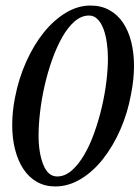

<svg xmlns="http://www.w3.org/2000/svg" viewBox="-20 -668 506 692"><path d="M301 -612Q273 -612 248.5 -590.5Q224 -569 204 -533.5Q184 -498 168 -453Q152 -408 141 -360Q130 -312 124.5 -265Q119 -218 119 -180Q119 -117 136 -74.5Q153 -32 186 -32Q214 -32 238.5 -53.5Q263 -75 283.5 -110Q304 -145 320 -190Q336 -235 347 -282Q358 -329 363.5 -375Q369 -421 369 -457Q369 -486 365 -514Q361 -542 353 -563.5Q345 -585 332 -598.5Q319 -612 301 -612ZM306 -648Q345 -648 374.5 -631.5Q404 -615 423.5 -586Q443 -557 453 -517Q463 -477 463 -430Q463 -382 452 -327Q440 -261 414 -201.5Q388 -142 352 -96Q316 -50 271.5 -23Q227 4 179 4Q142 4 113 -12.5Q84 -29 64.5 -58.5Q45 -88 34.5 -128.5Q24 -169 24 -217Q24 -266 34 -316Q47 -384 74 -444.5Q101 -505 137 -550Q173 -595 216.5 -621.5Q260 -648 306 -648Z"/></svg>

Font: Vermiglione Medium
Style: Italic
Weight: 500
Italic angle: -11°
Version: Version 1.000